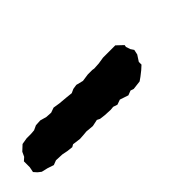

<svg xmlns="http://www.w3.org/2000/svg" viewBox="5 -172 508 508"><g transform="rotate(-45 259.5 82.0)"><path d="M403 98V108L392 118L378 129L368 136L343 139L334 136L321 141L297 133L283 138L271 134L261 135L240 134L224 132L216 128L197 132L175 130L164 131L149 132L126 129L119 133L102 131L87 128L64 127L51 132L33 126L16 122L7 115L-1 106L2 91V69L11 61L17 48L32 34L50 31H66L79 30L92 24L109 23L127 28L144 29L158 24L177 27L200 29L219 31L230 26L243 24L263 29L284 26H301L307 27L325 26L344 23H368H390L408 40L407 46L411 58L417 67L414 81Z"/></g></svg>

Font: Winky Rough Medium
Style: Italic
Weight: 500
Italic angle: -8.97852°
Designer: Simon Atzbach
Foundry: typofactur
Version: Version 1.206; ttfautohint (v1.8.4.7-5d5b)